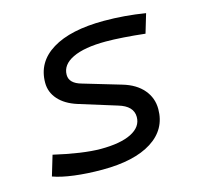

<svg xmlns="http://www.w3.org/2000/svg" viewBox="-84 -618 754 719"><g transform="rotate(-15 293.0 -258.5)"><path d="M228.5 9.8Q169.4 9.8 119.9 3.4Q70.3 -2.9 38.6 -14.6L62 -92.8Q114.3 -80.6 161.4 -73.7Q208.5 -66.9 242.2 -66.9Q319.3 -66.9 361.3 -88.1Q403.3 -109.4 403.3 -147.9Q403.3 -190.4 346.7 -207L200.7 -252.4Q154.8 -267.1 129.9 -295.2Q105 -323.2 105 -359.9Q105 -439.9 176.3 -483.6Q247.6 -527.3 377.4 -527.3Q457.5 -527.3 537.6 -514.2L515.6 -440.4Q472.7 -445.3 432.9 -448Q393.1 -450.7 364.3 -450.7Q281.2 -450.7 235.8 -429Q190.4 -407.2 190.4 -367.7Q190.4 -334.5 236.8 -321.8L383.3 -278.3Q434.1 -263.2 461.4 -231Q488.8 -198.7 488.8 -155.8Q488.8 -77.1 420.7 -33.7Q352.5 9.8 228.5 9.8Z"/></g></svg>

Font: Cascadia Mono PL SemiLight
Style: Italic
Weight: 350
Italic angle: -10°
Monospace: yes
Designer: Aaron Bell
Foundry: Saja Typeworks
Version: Version 2404.023; ttfautohint (v1.8.4)